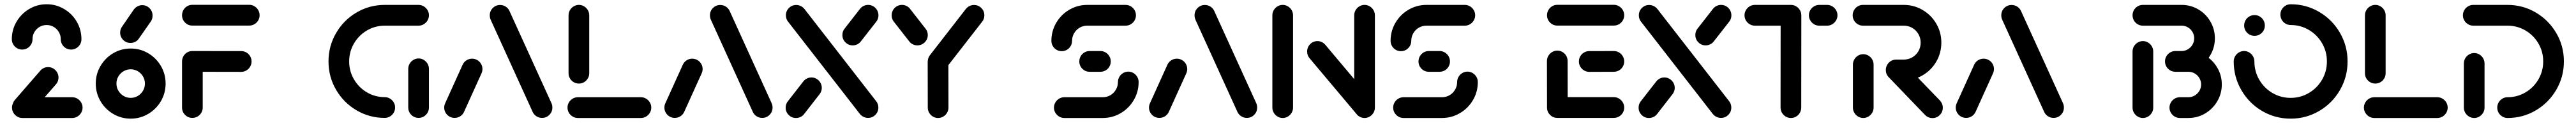

<svg xmlns="http://www.w3.org/2000/svg" viewBox="-20 -541 11855 564"><path d="M35.2 -47.4Q35.2 -60.4 41.7 -71.3Q48.1 -82.2 59.1 -88.7Q70 -95.2 83 -95.2H312.2Q325.2 -95.2 336.1 -88.7Q347 -82.2 353.5 -71.3Q360 -60.4 360 -47.4Q360 -34.8 353.5 -23.9Q347 -13 336.1 -6.5Q325.2 0 312.2 0H83Q70 0 59.1 -6.5Q48.1 -13 41.7 -23.9Q35.2 -34.8 35.2 -47.4ZM84.4 -4.4Q64.8 -4.4 50.9 -18.3Q37 -32.2 37 -51.9Q37 -69.6 48.9 -83.3L165.6 -217Q172.2 -224.8 181.5 -229.1Q190.7 -233.3 201.5 -233.3Q214.4 -233.3 225.4 -226.9Q236.3 -220.4 242.8 -209.4Q249.3 -198.5 249.3 -185.6Q249.3 -167.8 237.4 -154.1L120 -20.4Q113.7 -13 104.3 -8.7Q94.8 -4.4 84.4 -4.4ZM82.2 -313.7Q69.3 -313.7 58.3 -320Q47.4 -326.3 40.9 -337.2Q34.4 -348.1 34.4 -361.1Q34.4 -404.8 56.1 -441.5Q77.8 -478.1 114.4 -499.8Q151.1 -521.5 194.8 -521.5Q238.1 -521.5 275 -499.8Q311.9 -478.1 333.3 -441.5Q354.8 -404.8 354.8 -361.1Q354.8 -348.1 348.3 -337.2Q341.9 -326.3 330.9 -320Q320 -313.7 307.4 -313.7Q294.4 -313.7 283.5 -320Q272.6 -326.3 266.1 -337.2Q259.6 -348.1 259.6 -361.1Q259.6 -378.9 250.9 -393.9Q242.2 -408.9 227.2 -417.6Q212.2 -426.3 194.8 -426.3Q177 -426.3 162 -417.6Q147 -408.9 138.3 -393.9Q129.6 -378.9 129.6 -361.1Q129.6 -348.1 123.1 -337.2Q116.7 -326.3 105.7 -320Q94.8 -313.7 82.2 -313.7Z M647 -157.8Q647 -175.6 638.1 -190.6Q629.3 -205.6 614.3 -214.4Q599.3 -223.3 581.5 -223.3Q563.7 -223.3 548.7 -214.4Q533.7 -205.6 524.8 -190.6Q515.9 -175.6 515.9 -157.8Q515.9 -140 524.8 -125Q533.7 -110 548.7 -101.1Q563.7 -92.2 581.5 -92.2Q599.3 -92.2 614.3 -101.1Q629.3 -110 638.1 -125Q647 -140 647 -157.8ZM420.7 -157.8Q420.7 -201.5 442.4 -238.3Q464.1 -275.2 500.9 -296.9Q537.8 -318.5 581.5 -318.5Q625.2 -318.5 662 -296.9Q698.9 -275.2 720.6 -238.3Q742.2 -201.5 742.2 -157.8Q742.2 -114.1 720.6 -77.2Q698.9 -40.4 662 -18.7Q625.2 3 581.5 3Q537.8 3 500.9 -18.7Q464.1 -40.4 442.4 -77.2Q420.7 -114.1 420.7 -157.8ZM634.8 -517.4Q647.8 -517.4 658.7 -510.9Q669.6 -504.4 675.9 -493.5Q682.2 -482.6 682.2 -469.6Q682.2 -453.7 673.7 -441.9L619.3 -364.4Q613 -354.8 602.8 -349.4Q592.6 -344.1 580.4 -344.1Q560.7 -344.1 546.9 -358Q533 -371.9 533 -391.5Q533 -407 541.5 -418.5L595.9 -497.4Q603 -506.7 613.1 -512Q623.3 -517.4 634.8 -517.4Z M913 -262.2V-47.8Q913 -34.8 906.5 -23.9Q900 -13 889.1 -6.7Q878.1 -0.4 865.2 -0.4Q845.6 -0.4 831.7 -14.3Q817.8 -28.1 817.8 -47.8V-262.2ZM1137.8 -259.3Q1137.8 -246.3 1131.3 -235.4Q1124.8 -224.4 1113.9 -218Q1103 -211.5 1090 -211.5L865.2 -211.9Q845.6 -211.9 831.7 -225.7Q817.8 -239.6 817.8 -259.3Q817.8 -272.2 824.1 -283.1Q830.4 -294.1 841.3 -300.6Q852.2 -307 865.2 -307L1090 -306.7Q1103 -306.7 1113.9 -300.4Q1124.8 -294.1 1131.3 -283.1Q1137.8 -272.2 1137.8 -259.3ZM817.8 -471.1Q817.8 -484.1 824.1 -495Q830.4 -505.9 841.3 -512.4Q852.2 -518.9 865.2 -518.9H1127Q1140 -518.9 1150.9 -512.4Q1161.9 -505.9 1168.3 -495Q1174.8 -484.1 1174.8 -471.1Q1174.8 -458.1 1168.3 -447.2Q1161.9 -436.3 1150.9 -430Q1140 -423.7 1127 -423.7H865.2Q845.6 -423.7 831.7 -437.6Q817.8 -451.5 817.8 -471.1Z M1798.5 -48.1Q1798.5 -35.2 1792 -24.3Q1785.6 -13.3 1774.6 -6.9Q1763.7 -0.4 1750.7 -0.4Q1680.4 -0.4 1620.9 -35.2Q1561.5 -70 1526.7 -129.4Q1491.9 -188.9 1491.9 -259.3Q1491.9 -329.6 1526.7 -389.3Q1561.5 -448.9 1620.9 -483.7Q1680.4 -518.5 1750.7 -518.5H1906.3Q1919.3 -518.5 1930.2 -512Q1941.1 -505.6 1947.6 -494.6Q1954.1 -483.7 1954.1 -471.1Q1954.1 -458.1 1947.6 -447.2Q1941.1 -436.3 1930.2 -429.8Q1919.3 -423.3 1906.3 -423.3H1750.7Q1706.3 -423.3 1668.7 -401.3Q1631.1 -379.3 1609.1 -341.5Q1587 -303.7 1587 -259.3Q1587 -214.8 1609.1 -177.2Q1631.1 -139.6 1668.7 -117.6Q1706.3 -95.6 1750.7 -95.6Q1763.7 -95.6 1774.6 -89.1Q1785.6 -82.6 1792 -71.7Q1798.5 -60.7 1798.5 -48.1ZM1906.7 -0.4Q1893.7 -0.4 1882.8 -6.7Q1871.9 -13 1865.4 -23.9Q1858.9 -34.8 1858.9 -47.8V-225.2Q1858.9 -238.1 1865.4 -249.1Q1871.9 -260 1882.8 -266.5Q1893.7 -273 1906.7 -273Q1919.3 -273 1930.2 -266.5Q1941.1 -260 1947.6 -249.1Q1954.1 -238.1 1954.1 -225.2V-47.8Q1954.1 -34.8 1947.6 -23.9Q1941.1 -13 1930.2 -6.7Q1919.3 -0.4 1906.7 -0.4Z M2072.2 -0.4Q2059.3 -0.4 2048.3 -6.7Q2037.4 -13 2030.9 -23.9Q2024.4 -34.8 2024.4 -47.8Q2024.4 -58.1 2029.3 -68.5L2109.6 -245.2Q2115.6 -257.4 2127 -264.6Q2138.5 -271.9 2152.6 -271.9Q2165.6 -271.9 2176.5 -265.6Q2187.4 -259.3 2193.9 -248.3Q2200.4 -237.4 2200.4 -224.4Q2200.4 -214.1 2195.6 -203.7L2115.2 -27Q2109.3 -14.8 2097.8 -7.6Q2086.3 -0.4 2072.2 -0.4ZM2522.2 -47.8Q2522.2 -28.1 2508.3 -14.3Q2494.4 -0.4 2474.8 -0.4Q2460.7 -0.4 2449.3 -7.6Q2437.8 -14.8 2431.9 -27L2238.5 -450Q2234.1 -459.6 2234.1 -470.7Q2234.1 -490.4 2248 -504.3Q2261.9 -518.1 2281.5 -518.1Q2295.6 -518.1 2307 -510.9Q2318.5 -503.7 2324.4 -491.5L2517.8 -68.5Q2522.2 -59.3 2522.2 -47.8Z M2977.4 -47.8Q2977.4 -34.8 2970.9 -23.9Q2964.4 -13 2953.5 -6.5Q2942.6 0 2929.6 0H2639.6Q2626.7 0 2615.7 -6.5Q2604.8 -13 2598.3 -23.9Q2591.9 -34.8 2591.9 -47.8Q2591.9 -60.4 2598.3 -71.3Q2604.8 -82.2 2615.7 -88.7Q2626.7 -95.2 2639.6 -95.2H2929.6Q2942.6 -95.2 2953.5 -88.7Q2964.4 -82.2 2970.9 -71.3Q2977.4 -60.4 2977.4 -47.8ZM2644.4 -157.8Q2631.5 -157.8 2620.6 -164.1Q2609.6 -170.4 2603.1 -181.3Q2596.7 -192.2 2596.7 -205.2V-470.7Q2596.7 -483.7 2603.1 -494.6Q2609.6 -505.6 2620.6 -512Q2631.5 -518.5 2644.4 -518.5Q2657 -518.5 2668 -512Q2678.9 -505.6 2685.4 -494.6Q2691.9 -483.7 2691.9 -470.7V-205.2Q2691.9 -192.2 2685.4 -181.3Q2678.9 -170.4 2668 -164.1Q2657 -157.8 2644.4 -157.8Z M3085.6 -0.4Q3072.6 -0.4 3061.7 -6.7Q3050.7 -13 3044.3 -23.9Q3037.8 -34.8 3037.8 -47.8Q3037.8 -58.1 3042.6 -68.5L3123 -245.2Q3128.9 -257.4 3140.4 -264.6Q3151.9 -271.9 3165.9 -271.9Q3178.9 -271.9 3189.8 -265.6Q3200.7 -259.3 3207.2 -248.3Q3213.7 -237.4 3213.7 -224.4Q3213.7 -214.1 3208.9 -203.7L3128.5 -27Q3122.6 -14.8 3111.1 -7.6Q3099.6 -0.4 3085.6 -0.4ZM3535.6 -47.8Q3535.6 -28.1 3521.7 -14.3Q3507.8 -0.4 3488.1 -0.4Q3474.1 -0.4 3462.6 -7.6Q3451.1 -14.8 3445.2 -27L3251.9 -450Q3247.4 -459.6 3247.4 -470.7Q3247.4 -490.4 3261.3 -504.3Q3275.2 -518.1 3294.8 -518.1Q3308.9 -518.1 3320.4 -510.9Q3331.9 -503.7 3337.8 -491.5L3531.1 -68.5Q3535.6 -59.3 3535.6 -47.8Z M3714.4 -185.9Q3727.4 -185.9 3738.3 -179.4Q3749.3 -173 3755.7 -162Q3762.2 -151.1 3762.2 -138.1Q3762.2 -122.2 3751.9 -108.9L3680.7 -17.8Q3674.1 -9.3 3664.3 -4.6Q3654.4 0 3643.3 0Q3623.7 0 3609.8 -13.9Q3595.9 -27.8 3595.9 -47.4Q3595.9 -64.4 3606.3 -77L3677 -167.4Q3683.7 -175.9 3693.5 -180.9Q3703.3 -185.9 3714.4 -185.9ZM3597 -470.7Q3597 -490.4 3610.9 -504.3Q3624.8 -518.1 3644.4 -518.1Q3655.6 -518.1 3665.4 -513.3Q3675.2 -508.5 3681.9 -500.4L4012.2 -77.4Q4022.6 -64.8 4022.6 -47.8Q4022.6 -28.1 4008.7 -14.3Q3994.8 -0.4 3975.2 -0.4Q3964.1 -0.4 3954.3 -5.2Q3944.4 -10 3937.8 -18.1L3607.4 -441.1Q3597 -453.7 3597 -470.7ZM3975.6 -518.5Q3988.5 -518.5 3999.4 -512Q4010.4 -505.6 4016.7 -494.6Q4023 -483.7 4023 -470.7Q4023 -453.7 4012.6 -441.1L3941.9 -351.1Q3935.6 -342.6 3925.6 -337.8Q3915.6 -333 3904.4 -333Q3884.8 -333 3870.9 -346.9Q3857 -360.7 3857 -380.4Q3857 -397.4 3867 -409.6L3938.1 -500.4Q3944.8 -508.9 3954.6 -513.7Q3964.4 -518.5 3975.6 -518.5Z M4297.4 -304.1Q4310.4 -304.1 4321.3 -297.6Q4332.2 -291.1 4338.5 -280.2Q4344.8 -269.3 4344.8 -256.3L4345.2 -47.8Q4345.2 -34.8 4338.7 -23.9Q4332.2 -13 4321.3 -6.5Q4310.4 0 4297.4 0Q4284.4 0 4273.5 -6.5Q4262.6 -13 4256.3 -23.9Q4250 -34.8 4250 -47.8L4249.6 -256.3Q4249.6 -269.3 4256.1 -280.2Q4262.6 -291.1 4273.5 -297.6Q4284.4 -304.1 4297.4 -304.1ZM4250 -380.4Q4250 -367.4 4243.5 -356.5Q4237 -345.6 4226.1 -339.3Q4215.2 -333 4202.2 -333Q4191.1 -333 4181.1 -337.8Q4171.1 -342.6 4164.8 -351.1L4094.1 -441.1Q4083.7 -453.7 4083.7 -470.7Q4083.7 -483.7 4090 -494.6Q4096.3 -505.6 4107.2 -512Q4118.1 -518.5 4131.1 -518.5Q4142.2 -518.5 4152 -513.7Q4161.9 -508.9 4168.5 -500.4L4239.6 -409.6Q4250 -396.7 4250 -380.4ZM4463 -518.1Q4482.6 -518.1 4496.5 -504.3Q4510.4 -490.4 4510.4 -470.7Q4510.4 -453.7 4500 -441.1L4334.8 -229.6Q4328.5 -221.1 4318.5 -216.3Q4308.5 -211.5 4297.4 -211.5Q4277.8 -211.5 4263.9 -225.4Q4250 -239.3 4250 -258.9Q4250 -275.2 4260 -288.1L4425.6 -500.4Q4432.2 -508.5 4442 -513.3Q4451.9 -518.1 4463 -518.1Z M5173 -212.6Q5185.6 -212.6 5196.5 -206.1Q5207.4 -199.6 5213.9 -188.7Q5220.4 -177.8 5220.4 -164.8Q5220.4 -120 5198.1 -82.2Q5175.9 -44.4 5138 -22.2Q5100 0 5055.2 0H4878.5Q4865.6 0 4854.6 -6.5Q4843.7 -13 4837.2 -23.9Q4830.7 -34.8 4830.7 -47.4Q4830.7 -60.4 4837.2 -71.3Q4843.7 -82.2 4854.6 -88.7Q4865.6 -95.2 4878.5 -95.2H5055.2Q5074.4 -95.2 5090.4 -104.4Q5106.3 -113.7 5115.7 -129.8Q5125.2 -145.9 5125.2 -164.8Q5125.2 -177.8 5131.7 -188.7Q5138.1 -199.6 5149.1 -206.1Q5160 -212.6 5173 -212.6ZM5092.2 -259.3Q5092.2 -246.3 5085.7 -235.4Q5079.3 -224.4 5068.3 -218.1Q5057.4 -211.9 5044.4 -211.9H4994.8Q4975.2 -211.9 4961.3 -225.7Q4947.4 -239.6 4947.4 -259.3Q4947.4 -272.2 4953.7 -283.1Q4960 -294.1 4970.9 -300.6Q4981.9 -307 4994.8 -307H5044.4Q5057.4 -307 5068.3 -300.6Q5079.3 -294.1 5085.7 -283.1Q5092.2 -272.2 5092.2 -259.3ZM4866.7 -306.3Q4853.7 -306.3 4842.8 -312.6Q4831.9 -318.9 4825.4 -329.8Q4818.9 -340.7 4818.9 -353.7Q4818.9 -398.5 4841.1 -436.3Q4863.3 -474.1 4901.3 -496.3Q4939.3 -518.5 4984.1 -518.5H5160.4Q5173.3 -518.5 5184.3 -512Q5195.2 -505.6 5201.7 -494.6Q5208.1 -483.7 5208.1 -471.1Q5208.1 -458.1 5201.7 -447.2Q5195.2 -436.3 5184.3 -429.8Q5173.3 -423.3 5160.4 -423.3H4984.1Q4964.8 -423.3 4948.9 -414.1Q4933 -404.8 4923.5 -388.7Q4914.1 -372.6 4914.1 -353.7Q4914.1 -340.7 4907.6 -329.8Q4901.1 -318.9 4890.2 -312.6Q4879.3 -306.3 4866.7 -306.3Z M5315.9 -0.4Q5303 -0.4 5292 -6.7Q5281.1 -13 5274.6 -23.9Q5268.1 -34.8 5268.1 -47.8Q5268.1 -58.1 5273 -68.5L5353.3 -245.2Q5359.3 -257.4 5370.7 -264.6Q5382.2 -271.9 5396.3 -271.9Q5409.3 -271.9 5420.2 -265.6Q5431.1 -259.3 5437.6 -248.3Q5444.1 -237.4 5444.1 -224.4Q5444.1 -214.1 5439.3 -203.7L5358.9 -27Q5353 -14.8 5341.5 -7.6Q5330 -0.4 5315.9 -0.4ZM5765.9 -47.8Q5765.9 -28.1 5752 -14.3Q5738.1 -0.4 5718.5 -0.4Q5704.4 -0.4 5693 -7.6Q5681.5 -14.8 5675.6 -27L5482.2 -450Q5477.8 -459.6 5477.8 -470.7Q5477.8 -490.4 5491.7 -504.3Q5505.6 -518.1 5525.2 -518.1Q5539.3 -518.1 5550.7 -510.9Q5562.2 -503.7 5568.1 -491.5L5761.5 -68.5Q5765.9 -59.3 5765.9 -47.8Z M5883.7 0Q5870.7 0 5859.8 -6.5Q5848.9 -13 5842.4 -23.9Q5835.9 -34.8 5835.9 -47.8V-470.7Q5835.9 -483.7 5842.4 -494.6Q5848.9 -505.6 5859.8 -512Q5870.7 -518.5 5883.7 -518.5Q5896.3 -518.5 5907.2 -512Q5918.1 -505.6 5924.6 -494.6Q5931.1 -483.7 5931.1 -470.7V-47.8Q5931.1 -34.8 5924.6 -23.9Q5918.1 -13 5907.2 -6.5Q5896.3 0 5883.7 0ZM5995.9 -304.8Q5995.9 -317.8 6002.2 -328.7Q6008.5 -339.6 6019.4 -346.1Q6030.4 -352.6 6043.3 -352.6Q6054.1 -352.6 6063.5 -348Q6073 -343.3 6079.6 -335.6L6300 -74.8L6227.4 -13.3L6007 -274.1Q5995.9 -287 5995.9 -304.8ZM6260.4 0Q6247.4 0 6236.5 -6.5Q6225.6 -13 6219.1 -23.9Q6212.6 -34.8 6212.6 -47.8V-470.7Q6212.6 -483.7 6219.1 -494.6Q6225.6 -505.6 6236.5 -512Q6247.4 -518.5 6260 -518.5Q6273 -518.5 6283.9 -512Q6294.8 -505.6 6301.3 -494.6Q6307.8 -483.7 6307.8 -470.7V-47.8Q6307.8 -34.8 6301.3 -23.9Q6294.8 -13 6283.9 -6.5Q6273 0 6260.4 0Z M6734.1 -212.6Q6746.7 -212.6 6757.6 -206.1Q6768.5 -199.6 6775 -188.7Q6781.5 -177.8 6781.5 -164.8Q6781.5 -120 6759.3 -82.2Q6737 -44.4 6699.1 -22.2Q6661.1 0 6616.3 0H6439.6Q6426.7 0 6415.7 -6.5Q6404.8 -13 6398.3 -23.9Q6391.9 -34.8 6391.9 -47.4Q6391.9 -60.4 6398.3 -71.3Q6404.8 -82.2 6415.7 -88.7Q6426.7 -95.2 6439.6 -95.2H6616.3Q6635.6 -95.2 6651.5 -104.4Q6667.4 -113.7 6676.9 -129.8Q6686.3 -145.9 6686.3 -164.8Q6686.3 -177.8 6692.8 -188.7Q6699.3 -199.6 6710.2 -206.1Q6721.1 -212.6 6734.1 -212.6ZM6653.3 -259.3Q6653.3 -246.3 6646.9 -235.4Q6640.4 -224.4 6629.4 -218.1Q6618.5 -211.9 6605.6 -211.9H6555.9Q6536.3 -211.9 6522.4 -225.7Q6508.5 -239.6 6508.5 -259.3Q6508.5 -272.2 6514.8 -283.1Q6521.1 -294.1 6532 -300.6Q6543 -307 6555.9 -307H6605.6Q6618.5 -307 6629.4 -300.6Q6640.4 -294.1 6646.9 -283.1Q6653.3 -272.2 6653.3 -259.3ZM6427.8 -306.3Q6414.8 -306.3 6403.9 -312.6Q6393 -318.9 6386.5 -329.8Q6380 -340.7 6380 -353.7Q6380 -398.5 6402.2 -436.3Q6424.4 -474.1 6462.4 -496.3Q6500.4 -518.5 6545.2 -518.5H6721.5Q6734.4 -518.5 6745.4 -512Q6756.3 -505.6 6762.8 -494.6Q6769.3 -483.7 6769.3 -471.1Q6769.3 -458.1 6762.8 -447.2Q6756.3 -436.3 6745.4 -429.8Q6734.4 -423.3 6721.5 -423.3H6545.2Q6525.9 -423.3 6510 -414.1Q6494.1 -404.8 6484.6 -388.7Q6475.2 -372.6 6475.2 -353.7Q6475.2 -340.7 6468.7 -329.8Q6462.2 -318.9 6451.3 -312.6Q6440.4 -306.3 6427.8 -306.3Z M7100 -44.8 7099.6 -261.1Q7099.6 -274.1 7106.1 -285Q7112.6 -295.9 7123.5 -302.4Q7134.4 -308.9 7147.4 -308.9Q7160.4 -308.9 7171.3 -302.4Q7182.2 -295.9 7188.5 -285Q7194.8 -274.1 7194.8 -261.1L7195.2 -44.8ZM7455.2 -47.8Q7455.2 -34.8 7448.7 -23.9Q7442.2 -13 7431.3 -6.7Q7420.4 -0.4 7407.4 -0.4H7147.4Q7127.8 -0.4 7113.9 -14.3Q7100 -28.1 7100 -47.8Q7100 -60.7 7106.3 -71.7Q7112.6 -82.6 7123.5 -89.1Q7134.4 -95.6 7147.4 -95.6H7407.4Q7420.4 -95.6 7431.3 -89.1Q7442.2 -82.6 7448.7 -71.7Q7455.2 -60.7 7455.2 -47.8ZM7246.7 -259.3Q7246.7 -272.2 7253.1 -283.1Q7259.6 -294.1 7270.6 -300.4Q7281.5 -306.7 7294.4 -306.7L7407.4 -307Q7420.4 -307 7431.3 -300.6Q7442.2 -294.1 7448.7 -283.1Q7455.2 -272.2 7455.2 -259.3Q7455.2 -246.3 7448.7 -235.4Q7442.2 -224.4 7431.3 -218.1Q7420.4 -211.9 7407.4 -211.9L7294.4 -211.5Q7281.5 -211.5 7270.6 -218Q7259.6 -224.4 7253.1 -235.4Q7246.7 -246.3 7246.7 -259.3ZM7100 -471.1Q7100 -484.1 7106.3 -495Q7112.6 -505.9 7123.5 -512.4Q7134.4 -518.9 7147.4 -518.9H7407.4Q7420.4 -518.9 7431.3 -512.4Q7442.2 -505.9 7448.7 -495Q7455.2 -484.1 7455.2 -471.1Q7455.2 -458.1 7448.7 -447.2Q7442.2 -436.3 7431.3 -430Q7420.4 -423.7 7407.4 -423.7H7147.4Q7127.8 -423.7 7113.9 -437.6Q7100 -451.5 7100 -471.1Z M7640 -185.9Q7653 -185.9 7663.9 -179.4Q7674.8 -173 7681.3 -162Q7687.8 -151.1 7687.8 -138.1Q7687.8 -122.2 7677.4 -108.9L7606.3 -17.8Q7599.6 -9.3 7589.8 -4.6Q7580 0 7568.9 0Q7549.3 0 7535.4 -13.9Q7521.5 -27.8 7521.5 -47.4Q7521.5 -64.4 7531.9 -77L7602.6 -167.4Q7609.3 -175.9 7619.1 -180.9Q7628.9 -185.9 7640 -185.9ZM7522.6 -470.7Q7522.6 -490.4 7536.5 -504.3Q7550.4 -518.1 7570 -518.1Q7581.1 -518.1 7590.9 -513.3Q7600.7 -508.5 7607.4 -500.4L7937.8 -77.4Q7948.1 -64.8 7948.1 -47.8Q7948.1 -28.1 7934.3 -14.3Q7920.4 -0.4 7900.7 -0.4Q7889.6 -0.4 7879.8 -5.2Q7870 -10 7863.3 -18.1L7533 -441.1Q7522.6 -453.7 7522.6 -470.7ZM7901.1 -518.5Q7914.1 -518.5 7925 -512Q7935.9 -505.6 7942.2 -494.6Q7948.5 -483.7 7948.5 -470.7Q7948.5 -453.7 7938.1 -441.1L7867.4 -351.1Q7861.1 -342.6 7851.1 -337.8Q7841.1 -333 7830 -333Q7810.4 -333 7796.5 -346.9Q7782.6 -360.7 7782.6 -380.4Q7782.6 -397.4 7792.6 -409.6L7863.7 -500.4Q7870.4 -508.9 7880.2 -513.7Q7890 -518.5 7901.1 -518.5Z M8270.4 -470.4 8270 -47.8Q8270 -34.8 8263.7 -23.9Q8257.4 -13 8246.5 -6.5Q8235.6 0 8222.6 0Q8209.6 0 8198.7 -6.5Q8187.8 -13 8181.3 -23.9Q8174.8 -34.8 8174.8 -47.8L8175.2 -470.4ZM8008.9 -471.1Q8008.9 -483.7 8015.4 -494.6Q8021.9 -505.6 8032.8 -512Q8043.7 -518.5 8056.7 -518.5H8222.6Q8235.6 -518.5 8246.5 -512Q8257.4 -505.6 8263.9 -494.6Q8270.4 -483.7 8270.4 -470.7Q8270.4 -458.1 8263.9 -447.2Q8257.4 -436.3 8246.5 -429.8Q8235.6 -423.3 8222.6 -423.3H8056.7Q8043.7 -423.3 8032.8 -429.8Q8021.9 -436.3 8015.4 -447.2Q8008.9 -458.1 8008.9 -471.1ZM8305.2 -471.1Q8305.2 -483.7 8311.7 -494.6Q8318.1 -505.6 8329.1 -512Q8340 -518.5 8353 -518.5H8388.9Q8401.9 -518.5 8412.8 -512Q8423.7 -505.6 8430.2 -494.6Q8436.7 -483.7 8436.7 -470.7Q8436.7 -458.1 8430.2 -447.2Q8423.7 -436.3 8412.8 -429.8Q8401.9 -423.3 8388.9 -423.3H8353Q8340 -423.3 8329.1 -429.8Q8318.1 -436.3 8311.7 -447.2Q8305.2 -458.1 8305.2 -471.1Z M8555.6 0Q8542.6 0 8531.7 -6.5Q8520.7 -13 8514.3 -23.9Q8507.8 -34.8 8507.8 -47.8V-244.8Q8507.8 -257.8 8514.3 -268.7Q8520.7 -279.6 8531.7 -286.1Q8542.6 -292.6 8555.6 -292.6Q8568.1 -292.6 8579.1 -286.1Q8590 -279.6 8596.5 -268.7Q8603 -257.8 8603 -244.8V-47.8Q8603 -34.8 8596.5 -23.9Q8590 -13 8579.1 -6.5Q8568.1 0 8555.6 0ZM8921.5 -47Q8921.5 -27.4 8907.6 -13.5Q8893.7 0.4 8874.1 0.4Q8854.1 0.4 8839.6 -14.1L8672.6 -187Q8659.3 -200.4 8659.3 -220Q8659.3 -233 8665.6 -243.9Q8671.9 -254.8 8682.8 -261.3Q8693.7 -267.8 8706.7 -267.8Q8716.3 -267.8 8725.2 -263.9Q8734.1 -260 8740.7 -253L8908.1 -80.4Q8914.4 -73.7 8918 -65.2Q8921.5 -56.7 8921.5 -47ZM8659.3 -220.4Q8659.3 -233 8665.6 -243.9Q8671.9 -254.8 8682.8 -261.3Q8693.7 -267.8 8706.7 -267.8H8741.9Q8763.3 -267.8 8781.1 -278.1Q8798.9 -288.5 8809.3 -306.3Q8819.6 -324.1 8819.6 -345.6Q8819.6 -366.7 8809.3 -384.6Q8798.9 -402.6 8781.1 -413Q8763.3 -423.3 8741.9 -423.3H8554.1Q8541.1 -423.3 8530.2 -429.8Q8519.3 -436.3 8513 -447.2Q8506.7 -458.1 8506.7 -471.1Q8506.7 -483.7 8513 -494.6Q8519.3 -505.6 8530.2 -512Q8541.1 -518.5 8554.1 -518.5H8741.9Q8788.9 -518.5 8828.7 -495.2Q8868.5 -471.9 8891.7 -432.2Q8914.8 -392.6 8914.8 -345.6Q8914.8 -298.5 8891.7 -258.7Q8868.5 -218.9 8828.7 -195.7Q8788.9 -172.6 8741.9 -172.6H8706.7Q8693.7 -172.6 8682.8 -179.1Q8671.9 -185.6 8665.6 -196.5Q8659.3 -207.4 8659.3 -220.4Z M9028.9 -0.4Q9015.9 -0.4 9005 -6.7Q8994.1 -13 8987.6 -23.9Q8981.1 -34.8 8981.1 -47.8Q8981.1 -58.1 8985.9 -68.5L9066.3 -245.2Q9072.2 -257.4 9083.7 -264.6Q9095.2 -271.9 9109.3 -271.9Q9122.2 -271.9 9133.1 -265.6Q9144.1 -259.3 9150.6 -248.3Q9157 -237.4 9157 -224.4Q9157 -214.1 9152.2 -203.7L9071.9 -27Q9065.9 -14.8 9054.4 -7.6Q9043 -0.4 9028.9 -0.4ZM9478.9 -47.8Q9478.9 -28.1 9465 -14.3Q9451.1 -0.4 9431.5 -0.4Q9417.4 -0.4 9405.9 -7.6Q9394.4 -14.8 9388.5 -27L9195.2 -450Q9190.7 -459.6 9190.7 -470.7Q9190.7 -490.4 9204.6 -504.3Q9218.5 -518.1 9238.1 -518.1Q9252.2 -518.1 9263.7 -510.9Q9275.2 -503.7 9281.1 -491.5L9474.4 -68.5Q9478.9 -59.3 9478.9 -47.8Z M9842.2 0Q9829.6 0 9818.7 -6.5Q9807.8 -13 9801.3 -23.9Q9794.8 -34.8 9794.8 -47.8V-304.8Q9794.8 -317.8 9801.3 -328.7Q9807.8 -339.6 9818.7 -346.1Q9829.6 -352.6 9842.6 -352.6Q9855.2 -352.6 9866.1 -346.1Q9877 -339.6 9883.5 -328.7Q9890 -317.8 9890 -304.8V-47.8Q9890 -34.8 9883.5 -23.9Q9877 -13 9866.1 -6.5Q9855.2 0 9842.2 0ZM9999.3 -307H10051.9Q10093.7 -307 10128.9 -286.5Q10164.1 -265.9 10184.8 -230.7Q10205.6 -195.6 10205.6 -153.7Q10205.6 -111.9 10184.8 -76.7Q10164.1 -41.5 10128.9 -20.7Q10093.7 0 10051.9 0H10012.6Q9999.6 0 9988.7 -6.5Q9977.8 -13 9971.3 -23.9Q9964.8 -34.8 9964.8 -47.4Q9964.8 -60.4 9971.3 -71.3Q9977.8 -82.2 9988.7 -88.7Q9999.6 -95.2 10012.6 -95.2H10051.9Q10067.8 -95.2 10081.1 -103.1Q10094.4 -111.1 10102.4 -124.4Q10110.4 -137.8 10110.4 -153.7Q10110.4 -169.6 10102.4 -183Q10094.4 -196.3 10081.1 -204.1Q10067.8 -211.9 10051.9 -211.9H9999.3ZM9944.1 -259.6Q9944.1 -272.2 9950.6 -283.1Q9957 -294.1 9968 -300.6Q9978.9 -307 9991.9 -307H10020.7Q10036.3 -307 10049.6 -315Q10063 -323 10070.7 -336.3Q10078.5 -349.6 10078.5 -365.6Q10078.5 -381.1 10070.7 -394.4Q10063 -407.8 10049.6 -415.6Q10036.3 -423.3 10020.7 -423.3H9842.2Q9829.3 -423.3 9818.3 -429.8Q9807.4 -436.3 9801.1 -447.2Q9794.8 -458.1 9794.8 -471.1Q9794.8 -483.7 9801.1 -494.6Q9807.4 -505.6 9818.3 -512Q9829.3 -518.5 9842.2 -518.5H10020.7Q10062.2 -518.5 10097.4 -498Q10132.6 -477.4 10153.1 -442.2Q10173.7 -407 10173.7 -365.6Q10173.7 -323.7 10153.1 -288.5Q10132.6 -253.3 10097.4 -232.6Q10062.2 -211.9 10020.7 -211.9H9991.9Q9978.9 -211.9 9968 -218.3Q9957 -224.8 9950.6 -235.7Q9944.1 -246.7 9944.1 -259.6Z M10308.5 -424.1Q10308.5 -437 10314.8 -448Q10321.1 -458.9 10332.2 -465.4Q10343.3 -471.9 10356.3 -471.9Q10369.3 -471.9 10380.2 -465.4Q10391.1 -458.9 10397.4 -448Q10403.7 -437 10403.7 -424.1Q10403.7 -404.4 10389.8 -390.6Q10375.9 -376.7 10356.3 -376.7Q10336.3 -376.7 10322.4 -390.6Q10308.5 -404.4 10308.5 -424.1ZM10475.2 -474.1Q10475.2 -486.7 10481.5 -497.6Q10487.8 -508.5 10498.7 -515Q10509.6 -521.5 10522.6 -521.5Q10593.7 -521.5 10653.9 -486.3Q10714.1 -451.1 10749.3 -390.7Q10784.4 -330.4 10784.4 -259.3Q10784.4 -188.1 10749.3 -127.8Q10714.1 -67.4 10653.9 -32.2Q10593.7 3 10522.6 3Q10451.1 3 10390.9 -32.2Q10330.7 -67.4 10295.6 -127.8Q10260.4 -188.1 10260.4 -259.3Q10260.4 -272.2 10266.9 -283.1Q10273.3 -294.1 10284.3 -300.6Q10295.2 -307 10308.1 -307Q10320.7 -307 10331.7 -300.6Q10342.6 -294.1 10349.1 -283.1Q10355.6 -272.2 10355.6 -259.3Q10355.6 -213.7 10378 -175.4Q10400.4 -137 10438.7 -114.6Q10477 -92.2 10522.6 -92.2Q10567.8 -92.2 10606.1 -114.6Q10644.4 -137 10666.9 -175.4Q10689.3 -213.7 10689.3 -259.3Q10689.3 -304.8 10666.9 -343.1Q10644.4 -381.5 10606.1 -403.9Q10567.8 -426.3 10522.6 -426.3Q10509.6 -426.3 10498.7 -432.8Q10487.8 -439.3 10481.5 -450.2Q10475.2 -461.1 10475.2 -474.1Z M11245.2 -47.8Q11245.2 -34.8 11238.7 -23.9Q11232.2 -13 11221.3 -6.5Q11210.4 0 11197.4 0H10907.4Q10894.4 0 10883.5 -6.5Q10872.6 -13 10866.1 -23.9Q10859.6 -34.8 10859.6 -47.8Q10859.6 -60.4 10866.1 -71.3Q10872.6 -82.2 10883.5 -88.7Q10894.4 -95.2 10907.4 -95.2H11197.4Q11210.4 -95.2 11221.3 -88.7Q11232.2 -82.2 11238.7 -71.3Q11245.2 -60.4 11245.2 -47.8ZM10912.2 -157.8Q10899.3 -157.8 10888.3 -164.1Q10877.4 -170.4 10870.9 -181.3Q10864.4 -192.2 10864.4 -205.2V-470.7Q10864.4 -483.7 10870.9 -494.6Q10877.4 -505.6 10888.3 -512Q10899.3 -518.5 10912.2 -518.5Q10924.8 -518.5 10935.7 -512Q10946.7 -505.6 10953.1 -494.6Q10959.6 -483.7 10959.6 -470.7V-205.2Q10959.6 -192.2 10953.1 -181.3Q10946.7 -170.4 10935.7 -164.1Q10924.8 -157.8 10912.2 -157.8Z M11367 -297.8Q11380 -297.8 11390.9 -291.3Q11401.9 -284.8 11408.3 -273.9Q11414.8 -263 11414.8 -250V-47.8Q11414.8 -34.8 11408.3 -23.9Q11401.9 -13 11390.9 -6.5Q11380 0 11367.4 0Q11354.4 0 11343.5 -6.5Q11332.6 -13 11326.1 -23.9Q11319.6 -34.8 11319.6 -47.8V-250Q11319.6 -263 11326.1 -273.9Q11332.6 -284.8 11343.5 -291.3Q11354.4 -297.8 11367 -297.8ZM11473.3 -47.8Q11473.3 -60.4 11479.6 -71.3Q11485.9 -82.2 11496.9 -88.7Q11507.8 -95.2 11520.7 -95.2Q11565.2 -95.2 11603 -117.2Q11640.7 -139.3 11662.8 -177Q11684.8 -214.8 11684.8 -259.6Q11684.8 -304.1 11662.8 -341.7Q11640.7 -379.3 11603 -401.3Q11565.2 -423.3 11520.7 -423.3H11363Q11350 -423.3 11339.1 -429.8Q11328.1 -436.3 11321.7 -447.2Q11315.2 -458.1 11315.2 -470.7Q11315.2 -483.7 11321.7 -494.6Q11328.1 -505.6 11339.1 -512Q11350 -518.5 11363 -518.5H11520.7Q11591.1 -518.5 11650.6 -483.7Q11710 -448.9 11745 -389.4Q11780 -330 11780 -259.6Q11780 -188.9 11745 -129.3Q11710 -69.6 11650.6 -34.8Q11591.1 0 11520.7 0Q11507.8 0 11496.9 -6.5Q11485.9 -13 11479.6 -23.9Q11473.3 -34.8 11473.3 -47.8Z"/></svg>

Font: 26F Galaxy Sans Extra Bold
Style: Regular
Weight: 800
Designer: C₂₉H₂₅N₃O₅
Version: Version 1.100